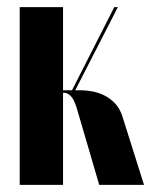

<svg xmlns="http://www.w3.org/2000/svg" viewBox="-20 -516 422 536"><path d="M194 -215Q186 -240 177 -248.5Q168 -257 159 -257H156V0H35V-496H156V-264H181L299 -496H309L190 -264H207Q220 -264 237 -261Q254 -258 270.5 -250Q287 -242 301 -227.5Q315 -213 322 -190L382 0H257Z"/></svg>

Font: Moniqa Black Display
Style: Regular
Weight: 900
Designer: Rajesh Rajput
Foundry: Rajesh Rajput
Version: Version 1.000